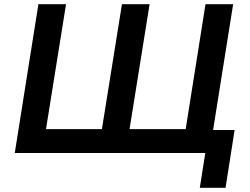

<svg xmlns="http://www.w3.org/2000/svg" viewBox="-20 -725 1187 910"><path d="M927 165 953 0H50L162 -705H293L198 -113H463L558 -705H689L594 -113H860L954 -705H1085L990 -109H1092L1049 165Z"/></svg>

Font: Nunito Sans 9pt
Style: Bold Italic
Weight: 700
Italic angle: -9°
Version: Version 3.101;gftools[0.9.27]